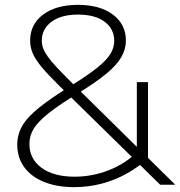

<svg xmlns="http://www.w3.org/2000/svg" viewBox="-20 -760 741 790"><path d="M285 10Q214 10 161 -11.5Q108 -33 79.5 -72.5Q51 -112 51 -165Q51 -206 71.5 -242Q92 -278 142 -318Q192 -358 278 -411Q345 -453 382 -483Q419 -513 434.5 -538.5Q450 -564 450 -592Q450 -641 410.5 -670.5Q371 -700 301 -700Q232 -700 192 -670.5Q152 -641 152 -592Q152 -576 157.5 -561.5Q163 -547 176 -528Q189 -509 213 -483.5Q237 -458 274 -421L701 0H639L226 -405Q178 -452 151.5 -484Q125 -516 114.5 -541Q104 -566 104 -593Q104 -660 157.5 -700Q211 -740 301 -740Q391 -740 444.5 -700Q498 -660 498 -593Q498 -558 479.5 -525.5Q461 -493 419 -458Q377 -423 303 -377Q225 -330 181 -295Q137 -260 119 -231Q101 -202 101 -168Q101 -106 151 -69.5Q201 -33 287 -33Q360 -33 428.5 -60Q497 -87 543 -134V-422H589V-109Q549 -72 500 -45Q451 -18 397 -4Q343 10 285 10Z"/></svg>

Font: M PLUS 2 Light
Style: Regular
Weight: 300
Designer: Coji Morishita
Foundry: UNDERFOREST DESIGN
Version: Version 1.001